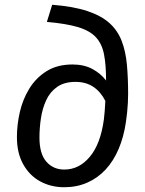

<svg xmlns="http://www.w3.org/2000/svg" viewBox="-20 -769 607 801"><path d="M175.5 -677.6 197.7 -749.1Q286.8 -742.2 344.9 -722.7Q403 -703.2 437.1 -672.3Q471.2 -641.3 487.8 -597.8Q504.4 -554.4 509.4 -499.4Q514.5 -444.4 514.5 -377.4Q514.5 -359.5 513.5 -340.4Q512.5 -321.3 510.5 -301.3Q508.4 -281.2 505.4 -260.3Q496.5 -198.3 475 -147.8Q453.5 -97.2 420.5 -61.6Q387.4 -26 343.9 -7Q300.3 12.1 248 12.1Q192.9 12.1 148.3 -12Q103.7 -36 77.2 -83Q50.6 -130 50.6 -197.1Q50.6 -248.1 62.6 -301.1Q74.7 -354.1 102.2 -399.1Q129.7 -444 174.2 -472Q218.8 -500 282.7 -500Q330.7 -500 365.6 -481.1Q400.5 -462.1 422.5 -433.2Q422.6 -498.1 414 -542Q405.5 -585.9 380.4 -613.3Q355.4 -640.7 305.9 -655.7Q256.4 -670.6 175.5 -677.6ZM295 -427.4Q248.2 -427.4 218.3 -406.4Q188.5 -385.5 172.5 -350.5Q156.6 -315.6 150.6 -274.7Q144.6 -233.9 144.6 -195Q144.6 -127.3 173.5 -94.4Q202.4 -61.6 248.2 -61.6Q310 -61.6 354.7 -114.9Q399.5 -168.2 413.4 -270.8Q415.4 -285.9 416.9 -306.4Q418.5 -326.9 419.5 -347.9Q400.5 -385.7 369.7 -406.5Q338.8 -427.4 295 -427.4Z"/></svg>

Font: Fira Sans Variable
Style: Italic
Weight: 397
Italic angle: -8°
Designer: Carrois Corporate & Edenspiekermann AG
Foundry: Carrois Corporate GbR & Edenspiekermann AG
Version: Version 4.202